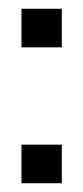

<svg xmlns="http://www.w3.org/2000/svg" viewBox="-20 -418 190 438"><path d="M29 0V-88H121V0ZM29 -310V-398H121V-310Z"/></svg>

Font: Rokkitt SemiBold Medium
Style: Regular
Weight: 500
Version: Version 3.103